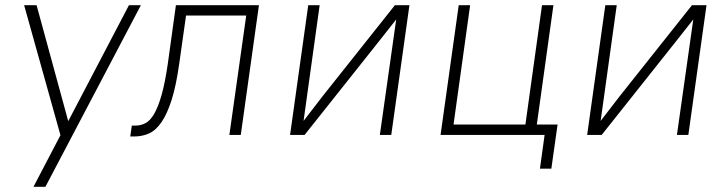

<svg xmlns="http://www.w3.org/2000/svg" viewBox="-20 -520 2800 740"><path d="M213 1 73 -500H121L243 -53L477 -500H523L155 200H109Z M488 -36H503Q522 -36 540 -45Q558 -54 573.5 -80Q589 -106 602.5 -153Q616 -200 627 -276L658 -500H978L908 0H864L929 -460H697L671 -276Q659 -190 641.5 -135Q624 -80 602 -48.5Q580 -17 554 -5.5Q528 6 497 6H482Z M1507 -445 1432 -350 1154 0H1098L1168 -500H1212L1150 -54L1224 -150L1502 -500H1558L1488 0H1444Z M1748 -500H1792L1728 -40H2005L2069 -500H2113L2049 -40H2129L2105 130H2061L2079 0H1678Z M2652 -445 2577 -350 2299 0H2243L2313 -500H2357L2295 -54L2369 -150L2647 -500H2703L2633 0H2589Z"/></svg>

Font: Retni Sans Light
Style: Italic
Weight: 300
Italic angle: -8°
Designer: Vitaly Kuzmin
Foundry: ParaType Ltd.
Version: Version 1.00;June 10, 2019;FontCreator 11.5.0.2425 64-bit; t